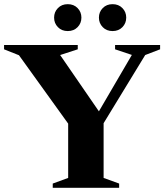

<svg xmlns="http://www.w3.org/2000/svg" viewBox="-32 -901 788 921"><path d="M59 -636 -12.5 -664.5V-685H341V-664.5L256.5 -637L462 -338.5L425.5 -338L600.5 -637.5L520 -664.5V-685H736V-664.5L664.5 -637L465 -310V-47.5L539.5 -20.5V0H221V-20.5L295 -47.5V-308ZM293 -752Q264 -752 245.8 -770.8Q227.5 -789.5 227.5 -816.5Q227.5 -843.5 245.8 -862.2Q264 -881 293 -881Q322 -881 340.2 -862.2Q358.5 -843.5 358.5 -816.5Q358.5 -789.5 340.2 -770.8Q322 -752 293 -752ZM508 -752Q479 -752 460.8 -770.8Q442.5 -789.5 442.5 -816.5Q442.5 -843.5 460.8 -862.2Q479 -881 508 -881Q537 -881 555.2 -862.2Q573.5 -843.5 573.5 -816.5Q573.5 -789.5 555.2 -770.8Q537 -752 508 -752Z"/></svg>

Font: Newsreader 36pt
Style: Bold
Weight: 700
Designer: Hugues Gentile
Foundry: Production Type
Version: Version 1.003